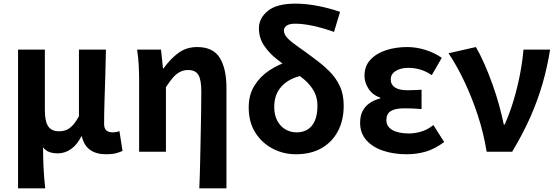

<svg xmlns="http://www.w3.org/2000/svg" viewBox="-20 -832 3056 1053"><path d="M79 201V-560H226V-229Q226 -166 244.5 -139Q263 -112 304 -112Q325 -112 343 -119Q361 -126 378.5 -144.5Q396 -163 413 -195V-560H561Q560 -492 557.5 -417.5Q555 -343 553 -274Q551 -205 551 -153Q551 -127 563.5 -116.5Q576 -106 599 -106Q607 -106 616 -107.5Q625 -109 635 -113L652 -4Q636 3 615.5 8.5Q595 14 562 14Q507 14 473.5 -10.5Q440 -35 429 -84H426Q403 -38 369.5 -14.5Q336 9 297 9Q273 9 252.5 2.5Q232 -4 216 -24Q216 9 217 37.5Q218 66 219 92Q220 118 222.5 144.5Q225 171 228 201Z M1073 201Q1076 135 1077.5 63Q1079 -9 1080.5 -80Q1082 -151 1083 -215Q1084 -279 1084 -331Q1084 -396 1067.5 -422Q1051 -448 1012 -448Q989 -448 969 -438.5Q949 -429 930.5 -408.5Q912 -388 890 -354V0H743V-393Q743 -426 741 -470Q739 -514 732 -560H863L874 -457H877Q915 -510 959 -542Q1003 -574 1061 -574Q1149 -574 1185.5 -514.5Q1222 -455 1222 -349V201Z M1603 14Q1534 14 1475 -17Q1416 -48 1380 -105Q1344 -162 1344 -243Q1344 -312 1375.5 -362.5Q1407 -413 1458 -446.5Q1509 -480 1567 -497L1634 -417Q1565 -402 1524.5 -358.5Q1484 -315 1484 -245Q1484 -201 1501 -169.5Q1518 -138 1546 -122Q1574 -106 1607 -106Q1642 -106 1668 -122.5Q1694 -139 1707.5 -171.5Q1721 -204 1721 -252Q1721 -298 1701.5 -332.5Q1682 -367 1649 -395.5Q1616 -424 1576 -450Q1535 -478 1494.5 -510.5Q1454 -543 1427 -584Q1400 -625 1400 -677Q1400 -732 1448.5 -772Q1497 -812 1600 -812Q1658 -812 1721 -800Q1784 -788 1845 -767L1812 -657Q1750 -679 1696 -690.5Q1642 -702 1599 -702Q1566 -702 1551.5 -691Q1537 -680 1537 -665Q1537 -642 1559.5 -620Q1582 -598 1618.5 -573Q1655 -548 1697 -516Q1747 -480 1784.5 -443Q1822 -406 1843.5 -360.5Q1865 -315 1865 -252Q1865 -173 1833.5 -113Q1802 -53 1743.5 -19.5Q1685 14 1603 14Z M2210 14Q2139 14 2081 -5.5Q2023 -25 1989 -63.5Q1955 -102 1955 -158Q1955 -197 1969 -223.5Q1983 -250 2008 -267Q2033 -284 2065 -292V-297Q2023 -311 2001 -345.5Q1979 -380 1979 -416Q1979 -470 2012 -505Q2045 -540 2098 -557Q2151 -574 2213 -574Q2263 -574 2312.5 -558.5Q2362 -543 2403 -515L2348 -420Q2319 -440 2286.5 -450Q2254 -460 2220 -460Q2178 -460 2150.5 -443Q2123 -426 2123 -396Q2123 -368 2146 -352.5Q2169 -337 2216 -337Q2233 -337 2253 -338Q2273 -339 2292 -340V-234Q2267 -236 2243.5 -237Q2220 -238 2198 -238Q2148 -238 2123.5 -223Q2099 -208 2099 -173Q2099 -138 2132 -119Q2165 -100 2225 -100Q2254 -100 2289 -110Q2324 -120 2357 -146L2416 -53Q2363 -14 2313.5 0Q2264 14 2210 14Z M2649 0Q2632 -104 2600 -201Q2568 -298 2527 -384.5Q2486 -471 2440 -540L2590 -574Q2614 -533 2637 -480.5Q2660 -428 2681 -369.5Q2702 -311 2717.5 -254.5Q2733 -198 2743 -149H2748Q2777 -215 2797.5 -284Q2818 -353 2831.5 -422.5Q2845 -492 2851 -560H2997Q2981 -461 2955 -371.5Q2929 -282 2889.5 -192Q2850 -102 2789 0Z"/></svg>

Font: Farlight84_Sys_V01
Style: Bold
Weight: 700
Designer: Monotype Design Team, Nadine Chahine and Nizar Qandah
Foundry: Monotype Imaging Inc.
Version: Version 2.004;October 31, 2024;FontCreator 14.0.0.2814 64-bi